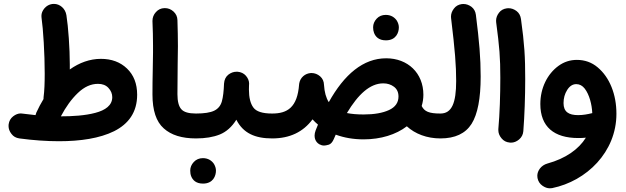

<svg xmlns="http://www.w3.org/2000/svg" viewBox="-20 -677 3256 998"><path d="M24.9 -30.8C24.4 -27.8 24.4 -24.9 24.4 -22C24.4 -7.8 29.3 5.9 39.6 19C49.3 32.2 63 40 80.6 42.5C152.3 52.2 223.6 57.1 286.6 57.1C397.9 57.1 498.5 42 573.2 4.9C647.9 -32.7 692.9 -93.3 692.9 -184.6C692.9 -241.7 675.3 -287.1 640.1 -320.8C605 -354.5 559.6 -371.1 504.4 -371.1C447.3 -371.1 392.1 -351.1 342.8 -315.9V-343.3C342.8 -424.3 335 -537.1 325.2 -598.1C319.8 -632.8 291 -656.7 261.2 -656.7C257.8 -656.7 254.4 -656.7 251 -656.2C235.4 -653.8 222.2 -646.5 211.4 -634.3C200.7 -621.6 195.3 -608.4 195.3 -594.2C195.3 -591.8 195.3 -588.9 195.8 -585.9C204.6 -524.9 212.4 -398.4 212.4 -294.4C212.4 -245.6 210.9 -204.6 206.5 -171.9C206.1 -168.5 206.1 -165.5 206.1 -162.1C192.9 -140.1 180.2 -116.7 168.9 -91.8C167 -87.4 165.5 -83 164.6 -78.6C143.1 -81.1 120.6 -83.5 97.7 -86.4C94.2 -86.9 91.3 -87.4 87.9 -87.4C74.7 -87.4 61.5 -82.5 48.3 -72.3C35.2 -62 27.3 -48.3 24.9 -30.8ZM489.3 -241.2C512.2 -241.2 530.3 -234.4 543.5 -220.2C556.6 -206.1 563.5 -189.9 563.5 -171.9C563.5 -129.4 527.8 -104 475.1 -90.3C422.4 -76.2 356.4 -72.3 296.4 -72.3C322.3 -121.6 351.6 -162.1 384.8 -193.8C418 -225.6 452.6 -241.2 489.3 -241.2Z M772.5 -185.5C772.5 -103 792 -44.4 831.1 -9.8C870.1 25.4 925.8 42.5 998.5 42.5H999C1017.1 42.5 1032.2 36.1 1044.9 23.9C1057.1 11.2 1063.5 -3.9 1063.5 -22C1063.5 -40 1057.1 -55.2 1044.9 -67.9C1032.2 -80.6 1017.1 -86.9 999 -86.9H998.5C960.9 -86.9 935.5 -94.2 922.4 -109.4C909.2 -124 902.3 -149.9 902.3 -187.5C902.3 -317.9 904.8 -394 904.8 -437C904.8 -479.5 903.8 -524.4 902.3 -572.3C901.9 -590.3 895 -605 881.8 -617.2C868.7 -628.9 854 -634.8 837.4 -634.8H834.5C816.9 -634.3 802.2 -627.4 790.5 -614.3C778.3 -601.1 772.5 -585.4 772.5 -568.4V-566.9C774.4 -522.5 775.4 -480.5 775.4 -441.4V-402.8C774.9 -379.9 774.4 -348.6 773.9 -309.1C772.9 -269 772.5 -228 772.5 -185.5Z M934.1 -22C934.1 -3.9 940.4 11.2 953.1 23.9C965.8 36.1 981 42.5 999 42.5C1047.4 42.5 1088.9 35.6 1122.6 22C1156.2 8.3 1185.1 -17.1 1208.5 -54.7C1244.1 15.6 1306.2 42.5 1394.5 42.5H1395C1413.1 42.5 1428.2 36.1 1440.9 23.9C1453.1 11.2 1459.5 -3.9 1459.5 -22C1459.5 -40 1453.1 -55.2 1440.9 -67.9C1428.2 -80.6 1413.1 -86.9 1395 -86.9H1394.5C1344.2 -86.9 1312 -97.2 1296.9 -118.2C1281.7 -138.7 1273.9 -169.9 1273.9 -211.9C1273.9 -219.2 1273.9 -227.1 1274.4 -235.4C1274.9 -237.3 1274.9 -239.3 1274.9 -241.7C1274.9 -256.3 1269.5 -270 1258.3 -283.2C1247.1 -295.9 1232.4 -302.7 1214.4 -304.2H1210C1193.8 -304.2 1179.7 -298.8 1166.5 -288.6C1153.3 -277.8 1146 -262.7 1144.5 -242.7C1143.1 -203.6 1139.6 -172.9 1133.3 -150.4C1127 -127.4 1113.3 -111.3 1093.3 -101.6C1073.2 -91.8 1041.5 -86.9 999 -86.9C981 -86.9 965.8 -80.6 953.1 -67.9C940.4 -55.2 934.1 -40 934.1 -22ZM968.8 209.5C968.8 220.2 970.2 230 973.6 238.8C981.4 258.8 998.5 277.3 1035.2 277.3C1088.4 277.3 1102.5 236.3 1102.5 210C1102.5 198.7 1099.1 187 1092.3 175.3C1081.1 158.2 1062 145 1034.7 145C1015.6 145 999.5 151.9 987.3 165C975.1 178.2 968.8 192.9 968.8 209.5Z M1330.6 -22C1330.6 -3.9 1336.9 11.2 1349.1 23.9C1361.8 36.1 1377 42.5 1395 42.5C1485.8 42.5 1555.7 9.3 1604.5 -56.6C1613.3 -46.9 1622.6 -37.6 1632.8 -29.3C1628.4 -19.5 1624.5 -9.3 1620.6 1C1617.2 10.3 1615.2 19.5 1615.2 27.8C1615.2 38.1 1617.7 59.6 1639.6 72.8C1647.5 77.1 1655.8 79.6 1664.6 79.6C1669.9 79.6 1678.2 78.1 1688.5 75.2C1698.7 72.3 1708 62.5 1715.3 45.4L1725.1 22.9C1769 39.1 1817.4 47.4 1870.1 47.4C1959.5 47.4 2038.6 22.5 2094.7 -20.5C2137.7 19 2199.2 42.5 2269 42.5H2269.5C2287.6 42.5 2302.7 36.1 2315.4 23.4C2327.6 10.7 2334 -4.4 2334 -22C2334 -39.6 2327.6 -54.7 2315.4 -67.9C2302.7 -80.6 2287.6 -86.9 2269.5 -86.9H2269C2210.4 -86.9 2186 -97.2 2171.9 -126C2177.7 -145 2180.7 -164.6 2180.7 -184.6C2180.7 -296.9 2100.1 -374 1987.3 -374C1868.2 -374 1769.5 -290.5 1689 -146C1674.8 -168 1666.5 -198.2 1664.1 -235.8C1663.6 -253.9 1657.2 -268.6 1644 -280.3C1630.9 -291.5 1615.7 -297.4 1599.1 -297.4H1596.2C1565.4 -295.4 1541 -273.9 1535.6 -244.6C1535.2 -242.7 1535.2 -240.7 1534.7 -238.3C1525.9 -118.2 1473.1 -86.9 1395 -86.9C1377 -86.9 1361.8 -80.6 1349.1 -67.9C1336.9 -55.2 1330.6 -40 1330.6 -22ZM1919.4 -535.2C1919.4 -524.4 1920.9 -514.6 1924.3 -505.9C1932.1 -485.8 1949.2 -467.3 1985.8 -467.3C2039.1 -467.3 2053.2 -508.3 2053.2 -534.7C2053.2 -545.9 2049.8 -557.6 2043 -569.3C2031.7 -586.4 2012.7 -599.6 1985.4 -599.6C1966.3 -599.6 1950.2 -593.3 1938 -580.1C1925.8 -566.9 1919.4 -551.8 1919.4 -535.2ZM1972.2 -243.7C1993.7 -243.7 2012.2 -237.8 2027.8 -226.1C2043.5 -214.4 2051.3 -197.3 2051.3 -175.3C2051.3 -143.6 2034.7 -120.1 2002 -105C1969.2 -89.8 1925.3 -82 1870.1 -82C1836.4 -82 1807.1 -84.5 1783.2 -89.4C1841.8 -187 1903.3 -243.7 1972.2 -243.7Z M2205.1 -22C2205.1 -3.9 2211.4 11.2 2223.6 23.9C2236.3 36.1 2251.5 42.5 2269.5 42.5C2345.2 42.5 2399.4 17.1 2431.2 -33.2C2462.9 -83.5 2478.5 -165.5 2478.5 -278.8C2478.5 -377 2471.2 -460.9 2453.6 -600.1C2451.2 -617.7 2443.8 -631.3 2430.7 -641.6C2417.5 -651.4 2403.3 -656.2 2389.2 -656.2C2386.2 -656.2 2383.3 -656.2 2380.4 -655.8C2362.8 -653.3 2349.1 -645.5 2339.4 -632.3C2329.1 -619.1 2324.2 -605 2324.2 -590.3C2324.2 -587.9 2324.2 -585 2324.7 -582.5C2345.2 -413.1 2351.1 -336.9 2351.1 -255.9C2351.1 -142.1 2328.6 -86.9 2269.5 -86.9C2251.5 -86.9 2236.3 -80.6 2223.6 -67.9C2211.4 -55.2 2205.1 -40 2205.1 -22Z M2559.1 -560.5C2576.2 -432.1 2580.6 -378.4 2580.6 -272.9C2580.6 -183.1 2577.6 -86.4 2570.3 -5.9V-0.5C2570.3 14.6 2575.7 28.8 2586.9 42C2597.7 55.2 2611.8 62.5 2629.4 64C2631.8 64.5 2633.8 64.5 2635.7 64.5C2650.9 64.5 2665 59.1 2678.2 47.9C2691.4 36.6 2698.7 22.5 2700.2 4.9C2706.5 -75.7 2710 -173.8 2710 -266.1C2710 -381.8 2706.1 -447.8 2688 -578.1C2685.5 -595.7 2678.2 -609.4 2665 -619.6C2651.9 -629.4 2637.7 -634.3 2623.5 -634.3C2620.6 -634.3 2617.7 -634.3 2614.7 -633.8C2597.2 -631.3 2583.5 -624 2573.7 -610.8C2563.5 -597.7 2558.6 -583.5 2558.6 -569.3C2558.6 -566.4 2558.6 -563.5 2559.1 -560.5Z M2978.5 -365.7C2943.4 -365.7 2911.6 -355.5 2882.8 -334.5C2825.2 -292.5 2788.6 -219.7 2788.6 -136.2C2788.6 -17.6 2860.4 40.5 2985.8 40.5C2999 40.5 3012.2 40 3025.4 38.6C2987.8 99.1 2919.9 147 2825.7 172.9C2792 182.1 2772.9 211.4 2772.9 236.3C2772.9 240.2 2773.4 244.1 2773.9 248.5C2777.3 265.6 2786.1 278.8 2799.3 288.1C2812.5 297.4 2825.2 301.8 2837.9 301.8C2841.8 301.8 2845.7 301.3 2850.1 300.8C3028.8 264.2 3184.1 113.3 3184.1 -85.4C3184.1 -135.7 3175.8 -182.1 3158.7 -224.6C3141.6 -267.1 3117.2 -301.3 3086.4 -327.1C3055.7 -353 3019.5 -365.7 2978.5 -365.7ZM2909.2 -141.1C2909.2 -166.5 2915.5 -189.5 2928.2 -209.5C2940.9 -229.5 2956.5 -239.7 2975.6 -239.7C2992.7 -239.7 3007.3 -231.9 3019.5 -216.3C3043.5 -185.1 3056.6 -134.3 3058.6 -88.9C3057.6 -88.9 3056.6 -88.9 3055.7 -88.4C3034.2 -83 3010.3 -78.6 2984.9 -78.6C2936 -78.6 2909.2 -95.7 2909.2 -141.1Z"/></svg>

Font: Mikhak
Style: Bold
Weight: 700
Designer: Amin Abedi
Version: Version 3.2